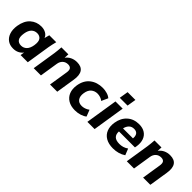

<svg xmlns="http://www.w3.org/2000/svg" viewBox="177 -1779 2838 2838"><g transform="rotate(45 1595.5 -360.0)"><path d="M232 11Q162 11 114.5 -24Q67 -59 46.5 -122.5Q26 -186 39 -270Q59 -393 130 -455Q201 -517 299 -517Q355 -517 396.5 -493Q438 -469 452 -428L473 -507H618Q609 -474 602 -440.5Q595 -407 589 -375L530 0H380L390 -63Q364 -28 324 -8.5Q284 11 232 11ZM285 -103Q336 -103 372 -138.5Q408 -174 420 -247Q433 -329 406 -366Q379 -403 325 -403Q273 -403 237.5 -368Q202 -333 190 -260Q177 -178 203.5 -140.5Q230 -103 285 -103Z M654 0 713 -375Q722 -439 726 -507H872L868 -432Q899 -474 944.5 -495.5Q990 -517 1044 -517Q1228 -517 1193 -298L1146 0H995L1042 -298Q1051 -353 1033 -376.5Q1015 -400 975 -400Q924 -400 891 -369Q858 -338 850 -286L805 0Z M1525 11Q1438 11 1379.5 -24.5Q1321 -60 1296 -123Q1271 -186 1284 -270Q1304 -392 1384.5 -454.5Q1465 -517 1583 -517Q1629 -517 1675 -503.5Q1721 -490 1748 -465L1702 -363Q1679 -382 1648 -392Q1617 -402 1588 -402Q1531 -402 1490 -367.5Q1449 -333 1438 -261Q1427 -191 1456 -148.5Q1485 -106 1551 -106Q1578 -106 1610.5 -116.5Q1643 -127 1672 -149L1712 -47Q1682 -21 1631 -5Q1580 11 1525 11Z M1863 -590 1886 -731H2049L2026 -590ZM1776 0 1856 -507H2007L1927 0Z M2320 11Q2227 11 2166 -25Q2105 -61 2080 -125Q2055 -189 2068 -273Q2086 -386 2159 -451.5Q2232 -517 2344 -517Q2418 -517 2467.5 -484.5Q2517 -452 2537 -394.5Q2557 -337 2546 -263L2540 -230H2206Q2202 -169 2234.5 -136Q2267 -103 2341 -103Q2377 -103 2411.5 -113Q2446 -123 2481 -147L2521 -47Q2479 -18 2427.5 -3.5Q2376 11 2320 11ZM2339 -416Q2288 -416 2257.5 -384.5Q2227 -353 2217 -304H2425Q2430 -360 2407.5 -388Q2385 -416 2339 -416Z M2600 0 2659 -375Q2668 -439 2672 -507H2818L2814 -432Q2845 -474 2890.5 -495.5Q2936 -517 2990 -517Q3174 -517 3139 -298L3092 0H2941L2988 -298Q2997 -353 2979 -376.5Q2961 -400 2921 -400Q2870 -400 2837 -369Q2804 -338 2796 -286L2751 0Z"/></g></svg>

Font: Mulish ExtraBold
Style: Italic
Weight: 800
Italic angle: -9°
Designer: Vernon Adams
Foundry: Vernon Adams
Version: Version 3.603; ttfautohint (v1.8.3)